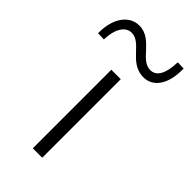

<svg xmlns="http://www.w3.org/2000/svg" viewBox="-222 -625 676 676"><g transform="rotate(45 115.5 -287.5)"><path d="M188 -452C233 -452 268 -493 266 -574L236 -575C234 -511 214 -487 187 -487C162 -487 145 -506 127 -526C107 -547 85 -571 49 -571C2 -571 -36 -527 -35 -449L-5 -448C-3 -511 23 -534 47 -534C72 -534 88 -516 105 -498C126 -476 148 -452 188 -452ZM89 -391V0H136V-391Z"/></g></svg>

Font: Sulaf Light
Style: Regular
Weight: 300
Designer: Bandar Raffah (Arabic) and Santiago Orozco (Latin)
Foundry: Caramella and Typemade
Version: Version 1.005;PS 001.005;hotconv 1.0.88;makeotf.lib2.5.64775